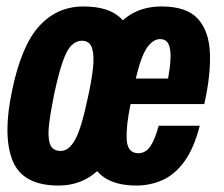

<svg xmlns="http://www.w3.org/2000/svg" viewBox="-20 -564 692 594"><path d="M161 10Q50 10 19 -67Q-12 -144 17 -282Q46 -423 101.5 -483.5Q157 -544 238 -544Q316 -544 353.5 -508Q391 -472 396.5 -408Q402 -344 385 -261Q355 -119 300 -54.5Q245 10 161 10ZM168 -97Q193 -97 212.5 -132Q232 -167 252 -263Q263 -312 267.5 -351.5Q272 -391 265 -414.5Q258 -438 233 -438Q216 -438 201.5 -424Q187 -410 174.5 -374.5Q162 -339 148 -275Q137 -221 132 -181Q127 -141 134.5 -119Q142 -97 168 -97ZM402 10Q292 10 261 -67.5Q230 -145 258 -282Q286 -411 338 -477.5Q390 -544 480 -544Q558 -544 592.5 -505.5Q627 -467 629.5 -399Q632 -331 612 -242H384Q370 -176 372 -133Q374 -90 408 -90Q430 -90 444.5 -110.5Q459 -131 471 -175H598Q580 -105 550.5 -64.5Q521 -24 483 -7Q445 10 402 10ZM475 -443Q454 -443 435.5 -417.5Q417 -392 400 -321H500Q506 -354 507.5 -381.5Q509 -409 502 -426Q495 -443 475 -443Z"/></svg>

Font: Mona Sans Condensed
Style: Bold Italic
Weight: 700
Width: 3
Italic angle: -11.7°
Designer: Deni Anggara
Foundry: GitHub
Version: Version 1.001; ttfautohint (v1.8.4.7-5d5b);gftools[0.9.31]